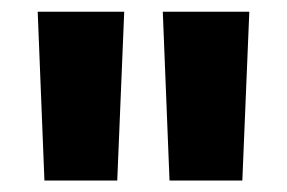

<svg xmlns="http://www.w3.org/2000/svg" viewBox="-20 -720 490 328"><path d="M44.4 -700H192.2L180.3 -411.6H55.9ZM258.1 -700H405.9L394 -411.6H269.6Z"/></svg>

Font: iiserrat Thin
Style: Regular
Weight: 100
Designer: Akira Ohta
Foundry: Akira Ohta
Version: Version 1.200;Glyphs 3.3.1 (3343)